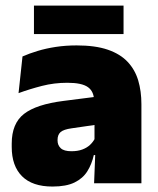

<svg xmlns="http://www.w3.org/2000/svg" viewBox="-20 -672 578 704"><path d="M325 0 330 -126 326.5 -130.5V-283.5L325 -301.5Q325 -336 302.8 -352.2Q280.5 -368.5 227 -368.5Q178.5 -368.5 133.8 -357Q89 -345.5 48 -330.5L62.5 -465Q87.5 -476 118 -485.2Q148.5 -494.5 184.5 -500Q220.5 -505.5 261 -505.5Q329.5 -505.5 375.2 -489.8Q421 -474 448 -445.2Q475 -416.5 486.8 -377Q498.5 -337.5 498.5 -290V0ZM172.5 12Q98.5 12 60.8 -25.8Q23 -63.5 23 -133V-145.5Q23 -219.5 68.2 -254.5Q113.5 -289.5 213 -302L338.5 -318L349 -217L242.5 -201.5Q213.5 -197.5 202.2 -187.8Q191 -178 191 -159V-157Q191 -139.5 202.8 -128.5Q214.5 -117.5 242 -117.5Q265 -117.5 281.8 -123.8Q298.5 -130 309.8 -140.5Q321 -151 327.5 -163.5L352.5 -103.5H324Q316.5 -70 300.2 -44Q284 -18 253.5 -3Q223 12 172.5 12ZM104.5 -547V-651.5H433V-547Z"/></svg>

Font: Anek Latin ExtraBold
Style: Regular
Weight: 800
Designer: Yesha Goshar
Foundry: Ek Type
Version: Version 1.003